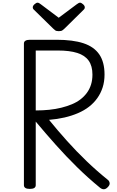

<svg xmlns="http://www.w3.org/2000/svg" viewBox="-20 -1392 871 1429"><path d="M202 14Q180 14 169 7Q158 0 158 -14V-1068Q158 -1082 169.5 -1089Q181 -1096 203 -1096H400Q523 -1096 601.5 -1070Q680 -1044 719 -987Q758 -930 758 -837Q758 -785 744 -741.5Q730 -698 704.5 -662Q679 -626 643 -598Q607 -570 560.5 -550Q514 -530 460 -517.5Q406 -505 345 -500Q409 -421 479 -343Q549 -265 624.5 -192.5Q700 -120 782 -54Q793 -46 796 -30.5Q799 -15 780 3Q767 16 753 16.5Q739 17 724 5Q636 -67 553 -148.5Q470 -230 393.5 -316Q317 -402 246 -487V-14Q246 0 235 7Q224 14 202 14ZM246 -570Q299 -570 347 -575Q395 -580 437 -590.5Q479 -601 515 -616Q551 -631 579 -652.5Q607 -674 627 -701.5Q647 -729 657.5 -762.5Q668 -796 668 -837Q668 -901 640 -940.5Q612 -980 555 -998Q498 -1016 412 -1016H246ZM576 -1372Q585 -1372 598 -1360.5Q611 -1349 611 -1338Q611 -1336 610.5 -1332Q610 -1328 605 -1322L461 -1180Q454 -1174 445.5 -1167Q437 -1160 417 -1160Q398 -1160 390 -1167Q382 -1174 375 -1180L230 -1322Q225 -1328 224.5 -1332Q224 -1336 224 -1338Q224 -1349 237 -1360.5Q250 -1372 259 -1372Q266 -1372 271.5 -1368.5Q277 -1365 284 -1360L417 -1260L551 -1360Q559 -1365 564 -1368.5Q569 -1372 576 -1372Z"/></svg>

Font: Playwrite FR Moderne
Style: Regular
Weight: 400
Designer: Veronika Burian, José Scaglione
Foundry: TypeTogether
Version: Version 1.002